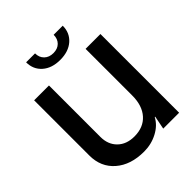

<svg xmlns="http://www.w3.org/2000/svg" viewBox="-197 -778 897 897"><g transform="rotate(-45 252.0 -329.5)"><path d="M33 -155V-520H131V-180Q131 -130 162 -99.5Q193 -69 245 -69Q305 -69 339 -107Q373 -145 373 -212V-520H471V0H366L379 -66H376Q357 -30 316 -8.5Q275 13 227 13Q139 13 86 -33Q33 -79 33 -155ZM253 -567Q198 -567 165 -596Q132 -625 132 -672H191Q191 -645 208 -628.5Q225 -612 253 -612Q281 -612 297.5 -628.5Q314 -645 314 -672H374Q374 -625 341 -596Q308 -567 253 -567Z"/></g></svg>

Font: Non Bureau
Style: Regular
Weight: 400
Designer: Jona Saucedo
Foundry: Non Foundry
Version: Version 1.000; ttfautohint (v1.8.4)